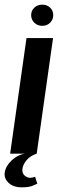

<svg xmlns="http://www.w3.org/2000/svg" viewBox="-41 -658 250 822"><path d="M2.4 0 72.4 -495H186.1L116.1 0ZM140 -547.4Q119.7 -547.4 106.1 -560.7Q92.4 -574 92.4 -593.2Q92.4 -612.5 106.1 -625.3Q119.7 -638.1 140 -638.1Q160.2 -638.1 173.5 -625.3Q186.9 -612.5 186.9 -593.2Q186.9 -574 173.5 -560.7Q160.2 -547.4 140 -547.4ZM52.4 144Q15.8 144 -4.3 124.7Q-24.4 105.5 -20.7 80.5Q-16.4 52.1 9.4 28.2Q35.1 4.2 69.8 -1.4L116 0Q88 9.2 72.8 27.9Q57.5 46.5 55.1 64.5Q52.8 83.1 64 93.1Q75.1 103.1 87.5 103.1Q95.4 103.1 101 101.3Q106.6 99.5 109.3 98.9L118.7 128.5Q112.4 131.9 97.1 137.9Q81.8 144 52.4 144Z"/></svg>

Font: Alumni Sans Thin
Style: Italic
Weight: 100
Italic angle: -8°
Designer: Robert E. Leuschke
Foundry: Robert E. Leuschke
Version: Version 1.016